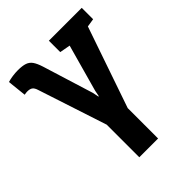

<svg xmlns="http://www.w3.org/2000/svg" viewBox="-210 -646 960 960"><g transform="rotate(-45 270.5 -165.5)"><path d="M207 203.6V-26.9L87.4 -392.1Q81.5 -411.1 71.8 -418.2Q62 -425.3 43.5 -425.3Q37.1 -425.3 22.9 -422.9L12.2 -523.4Q27.8 -528.3 47.6 -531Q67.4 -533.7 84.5 -533.7Q116.7 -533.7 135.5 -527.3Q154.3 -521 165.8 -504.6Q177.2 -488.3 187 -457.5L270.5 -188L276.9 -155.8H279.8L286.1 -188L355.5 -437.5L299.3 -447.8V-528.3H531.7V-447.8L487.8 -440.9L339.8 -11.2V203.6Z"/></g></svg>

Font: Roboto Slab SemiBold
Style: Regular
Weight: 600
Designer: Google
Version: Version 2.001; ttfautohint (v1.8.3)